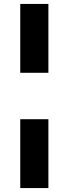

<svg xmlns="http://www.w3.org/2000/svg" viewBox="-20 -762 349 976"><path d="M83 -742H226V-392H83ZM83 -156H226V194H83Z"/></svg>

Font: Montserrat Alternates
Style: Bold
Weight: 700
Designer: Julieta Ulanovsky
Foundry: Julieta Ulanovsky
Version: Version 7.200